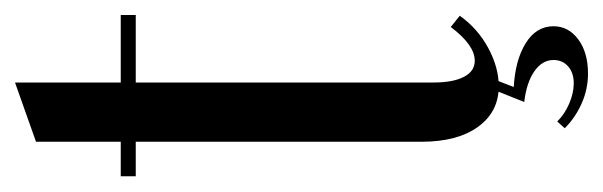

<svg xmlns="http://www.w3.org/2000/svg" viewBox="-294 -382 804 256"><g transform="rotate(-90 108.0 -254.0)"><path d="M121 9Q87 9 67 -18.5Q47 -46 47 -94V-475H1V-495H47V-608L126 -636V-495H216V-475H126V-78Q126 -52 133.5 -37.5Q141 -23 155 -23Q176 -23 200 -55L215 -43Q198 -19 172 -5Q146 9 121 9ZM74 87Q84 97 98 103Q112 109 125 109Q139 109 147.5 101.5Q156 94 156 82Q156 67 141 56.5Q126 46 100 43L118 -2H132L120 29Q156 31 178.5 45Q201 59 201 82Q201 102 183.5 115Q166 128 138 128Q117 128 98 119.5Q79 111 65 97Z"/></g></svg>

Font: Moniqa SemBd Narrow Heading
Style: Regular
Weight: 600
Width: 4
Designer: Rajesh Rajput
Foundry: Rajesh Rajput
Version: Version 1.000